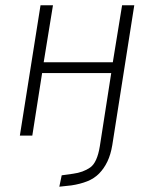

<svg xmlns="http://www.w3.org/2000/svg" viewBox="-20 -512 581 725"><path d="M204 193 213 150 256 144Q294 139 320.5 120.5Q347 102 357 40L400 -236H139L102 0H55L133 -492H180L145 -277H406L441 -492H487L404 36Q398 72 385.5 98Q373 124 354.5 143Q336 162 309.5 172.5Q283 183 250 188Z"/></svg>

Font: Nunito Sans 7pt Condensed ExtraLight
Style: Italic
Weight: 250
Width: 3
Italic angle: -9°
Designer: Vernon Adams
Foundry: Vernon Adams
Version: Version 3.101;gftools[0.9.27]